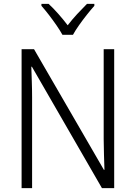

<svg xmlns="http://www.w3.org/2000/svg" viewBox="-20 -967 698 987"><path d="M567 0H504L144 -624H141Q142 -587 143.5 -548Q145 -509 145 -466V0H91V-714H155L514 -94H517Q516 -128 514.5 -171.5Q513 -215 513 -251V-714H567ZM301 -788Q289 -810 270 -837.5Q251 -865 230.5 -891.5Q210 -918 193 -937V-947H230Q254 -925 280 -895.5Q306 -866 328 -837Q351 -867 376 -894Q401 -921 427 -947H465V-937Q447 -917 426 -890.5Q405 -864 386 -837Q367 -810 355 -788Z"/></svg>

Font: Noto Sans Thai Looped SemiCondensed Light
Style: Regular
Weight: 300
Width: 4
Designer: Sasikarn Vongin, Ben Mitchell
Foundry: The Fontpad Ltd
Version: Version 1.001; ttfautohint (v1.8.4.7-5d5b)